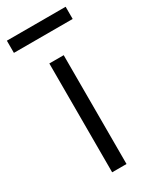

<svg xmlns="http://www.w3.org/2000/svg" viewBox="-181 -713 620 764"><g transform="rotate(-30 129.0 -331.5)"><path d="M95 -500H161V0H95ZM-6 -663H264V-607H-6Z"/></g></svg>

Font: PT Root UI Web
Style: Regular
Weight: 400
Designer: Vitaly Kuzmin
Foundry: ParaType Ltd.
Version: Version 1.000W